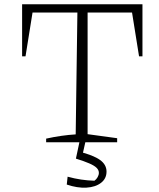

<svg xmlns="http://www.w3.org/2000/svg" viewBox="-20 -669 750 903"><path d="M650 -649V-404H634L601 -610H392V-38L531 -19V0H197V-17Q233 -25 268 -30Q303 -35 336 -37L344 -610H133L100 -404H84V-649ZM294 199 298 162Q331 171 361.5 175.5Q392 180 424 181Q433 175 439 164.5Q445 154 445 144Q445 131 434.5 120.5Q424 110 400 99.5Q376 89 337 77L352 44Q419 61 450 83Q481 105 481 138Q481 171 455 191Q429 211 386.5 213.5Q344 216 294 199ZM356 -12H384L364 77H337Z"/></svg>

Font: Piazzolla Thin Thin
Style: Regular
Weight: 250
Version: Version 2.005